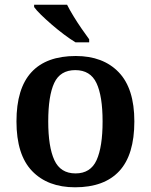

<svg xmlns="http://www.w3.org/2000/svg" viewBox="-20 -786 641 816"><path d="M299 10Q183 10 116.5 -59Q50 -128 50 -270Q50 -410 113.5 -479Q177 -548 302 -548Q418 -548 484.5 -479Q551 -410 551 -270Q551 -128 487 -59Q423 10 299 10ZM301 -49Q365 -49 390.5 -105.5Q416 -162 416 -270Q416 -378 390 -433Q364 -488 300 -488Q236 -488 210.5 -433.5Q185 -379 185 -270Q185 -162 211 -105.5Q237 -49 301 -49ZM301 -606Q278 -620 252 -639.5Q226 -659 200.5 -681Q175 -703 154.5 -723Q134 -743 125 -756V-766H265Q276 -744 292.5 -717Q309 -690 327 -664Q345 -638 359 -619V-606Z"/></svg>

Font: Noto Serif Khojki SemiBold
Style: Regular
Weight: 600
Version: Version 2.003